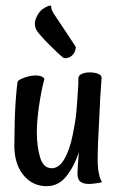

<svg xmlns="http://www.w3.org/2000/svg" viewBox="-20 -637 411 669"><path d="M30.3 -146.5 31.2 -209Q33.2 -291 41 -351.6Q43 -358.4 64 -366.2Q85 -374 104.5 -374Q127.9 -374 134.8 -362.3Q124 -322.3 116.2 -269.5Q108.4 -216.8 108.4 -176.8Q108.4 -127 119.6 -88.9Q130.9 -50.8 160.2 -50.8Q185.5 -50.8 204.1 -82.5Q222.7 -114.3 233.4 -167Q243.2 -214.8 246.1 -247.1Q249 -279.3 252.9 -343.8V-363.3Q252.9 -374 264.6 -379.4Q276.4 -384.8 293 -384.8Q310.5 -384.8 322.8 -379.4Q335 -374 334 -365.2L329.1 -293.9L326.2 -232.4Q320.3 -135.7 320.3 -77.1Q320.3 -64.5 322.3 -44.9Q324.2 -32.2 327.6 -20Q331.1 -7.8 335.9 -2.9Q332 -1 320.3 1L304.7 2.9Q299.8 3.9 289.1 3.9Q270.5 3.9 260.3 -3.9Q250 -11.7 250 -31.2Q250 -54.7 254.9 -106.4Q238.3 -56.6 210.9 -22.5Q183.6 11.7 142.6 11.7Q90.8 11.7 58.6 -30.8Q26.4 -73.2 30.3 -146.5ZM137.7 -611.3Q142.6 -613.3 147.9 -615.7Q153.3 -618.2 158.2 -617.2Q158.2 -606.4 162.6 -597.7Q167 -588.9 172.9 -581.1L184.6 -563.5Q192.4 -552.7 206.1 -531.2Q219.7 -509.8 244.1 -473.6Q244.1 -465.8 240.2 -456.1Q238.3 -452.1 235.4 -448.2Q226.6 -437.5 214.8 -435.1Q203.1 -432.6 198.2 -437.5Q195.3 -439.5 181.6 -452.1Q168 -464.8 151.9 -481Q135.7 -497.1 121.6 -513.2Q107.4 -529.3 104.5 -538.1Q97.7 -555.7 106 -574.7Q114.3 -593.8 127 -604.5Q132.8 -607.4 137.7 -611.3Z"/></svg>

Font: BKP Parklife Display
Style: Regular
Weight: 400
Designer: Font Diner, Inc.; LA MECHKY PLUS GmbH
Foundry: Font Diner, Inc.; LA MECHKY PLUS GmbH
Version: Version 1.007